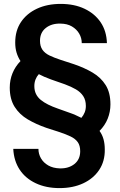

<svg xmlns="http://www.w3.org/2000/svg" viewBox="-20 -732 616 984"><path d="M285 232Q216 232 163 207Q110 182 80.5 137Q51 92 48 31H177Q177 57 190 79.5Q203 102 227.5 116Q252 130 287 131Q332 132 361.5 108.5Q391 85 391 43Q391 14 378.5 -3.5Q366 -21 342 -32.5Q318 -44 286.5 -54.5Q255 -65 217 -77Q165 -95 122.5 -120Q80 -145 55 -184.5Q30 -224 30 -283Q30 -322 44 -356.5Q58 -391 85 -419Q72 -439 65 -462Q58 -485 58 -514Q58 -575 87.5 -619Q117 -663 169.5 -687.5Q222 -712 291 -712Q361 -712 413.5 -687Q466 -662 496 -617.5Q526 -573 528 -511H399Q399 -537 386 -559.5Q373 -582 348.5 -596.5Q324 -611 289 -611Q244 -612 214.5 -588.5Q185 -565 185 -523Q185 -495 197.5 -477Q210 -459 234 -447.5Q258 -436 290 -425.5Q322 -415 359 -403Q412 -385 454.5 -360Q497 -335 521.5 -296Q546 -257 546 -197Q546 -159 532 -124Q518 -89 490 -61Q504 -42 510.5 -18.5Q517 5 517 34Q518 94 488.5 138.5Q459 183 406.5 207.5Q354 232 285 232ZM397 -128Q408 -141 414 -156Q420 -171 420 -189Q420 -219 406.5 -239.5Q393 -260 369 -274Q345 -288 312.5 -300Q280 -312 241 -325Q222 -332 207 -338.5Q192 -345 179 -352Q168 -340 162 -324.5Q156 -309 156 -291Q156 -268 164.5 -250.5Q173 -233 189 -220Q205 -207 227 -196Q249 -185 276.5 -175.5Q304 -166 334 -155Q352 -149 367.5 -142Q383 -135 397 -128Z"/></svg>

Font: DM Sans 9pt 36pt SemiBold
Style: Regular
Weight: 600
Version: Version 4.004;gftools[0.9.30]